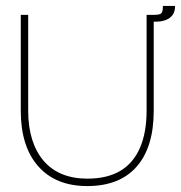

<svg xmlns="http://www.w3.org/2000/svg" viewBox="-20 -613 610 647"><path d="M274 14Q168 14 109 -52.5Q50 -119 50 -240V-563H75V-240Q75 -185 88.5 -142.5Q102 -100 127.5 -70.5Q153 -41 190 -26Q227 -11 274 -11Q341 -11 385 -37Q429 -63 451.5 -114.5Q474 -166 474 -240V-563H498V-240Q498 -117 440.5 -51.5Q383 14 274 14ZM484 -540 487 -563H502Q513 -563 519 -565.5Q525 -568 527 -574.5Q529 -581 529 -593H570Q570 -574 561.5 -562.5Q553 -551 538.5 -545.5Q524 -540 505 -540Z"/></svg>

Font: Darker Grotesque Light
Style: Regular
Weight: 300
Designer: Gabriel Lam
Foundry: TypeRant
Version: Version 1.000;gftools[0.9.28]